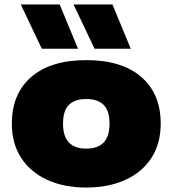

<svg xmlns="http://www.w3.org/2000/svg" viewBox="-20 -828 772 859"><path d="M366 11Q265.5 11 190.8 -23.5Q116 -58 74.5 -122Q33 -186 33 -275Q33 -408.5 120 -483.8Q207 -559 366 -559Q525 -559 612 -483.8Q699 -408.5 699 -275Q699 -186 657.8 -122Q616.5 -58 541.5 -23.5Q466.5 11 366 11ZM366 -163Q417 -163 443.5 -190.2Q470 -217.5 470 -275Q470 -333 443.5 -359Q417 -385 366 -385Q315 -385 288.5 -359Q262 -333 262 -275Q262 -217.5 288.5 -190.2Q315 -163 366 -163ZM403 -610 309 -808H483L565 -610ZM167 -610 73 -808H247L329 -610Z"/></svg>

Font: Encode Sans Expanded Black
Style: Regular
Weight: 900
Width: 7
Designer: Multiple Designers
Foundry: Impallari Type
Version: Version 3.000; ttfautohint (v1.8.3) -l 8 -r 50 -G 200 -x 14 